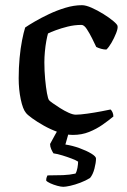

<svg xmlns="http://www.w3.org/2000/svg" viewBox="-20 -520 490 740"><path d="M261 0Q234 0 204.5 -10.5Q175 -21 148.5 -36Q122 -51 103.5 -64.5Q85 -78 80 -85Q68 -99 60 -137Q52 -175 52 -218Q52 -259 55.5 -296.5Q59 -334 65 -364.5Q71 -395 77 -414Q90 -423 114 -437Q138 -451 168.5 -465.5Q199 -480 232 -490Q265 -500 296 -500Q311 -500 333.5 -490Q356 -480 378.5 -466Q401 -452 416.5 -439Q432 -426 433 -420Q435 -411 427.5 -392Q420 -373 409.5 -355Q399 -337 390 -329Q380 -329 369.5 -332Q359 -335 351 -339Q345 -352 335 -372Q325 -392 314.5 -408Q304 -424 294 -424Q267 -424 241 -417.5Q215 -411 195 -403.5Q175 -396 165 -391Q162 -381 158.5 -362Q155 -343 153 -321Q151 -299 151 -280Q151 -247 154 -215Q157 -183 161 -161Q165 -139 169 -134Q171 -131 183 -122.5Q195 -114 211.5 -103.5Q228 -93 244.5 -85.5Q261 -78 272 -78Q288 -78 316.5 -82Q345 -86 371 -91Q397 -96 406 -98Q410 -95 413.5 -87.5Q417 -80 417 -71Q399 -56 375.5 -39.5Q352 -23 323.5 -11.5Q295 0 261 0ZM224 200Q215 200 200.5 196Q186 192 174 186.5Q162 181 158 176Q158 168 160 163Q162 158 163 156Q197 156 223 155Q249 154 271 149Q276 141 278.5 127Q281 113 281 103Q274 98 257 91.5Q240 85 220.5 79Q201 73 186 71Q182 65 177.5 55Q173 45 173 35Q184 15 191.5 1Q199 -13 214 -37H253L232 37Q259 41 286.5 51Q314 61 332 72Q350 83 350 91Q350 107 344 130Q338 153 327 166Q311 176 290 184Q269 192 251 196Q233 200 224 200Z"/></svg>

Font: Texturina Medium 12pt Medium
Style: Regular
Weight: 500
Version: Version 1.002